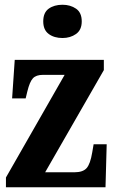

<svg xmlns="http://www.w3.org/2000/svg" viewBox="-20 -788 482 808"><path d="M5 0V-41L252 -473H161Q132 -473 118.5 -458.5Q105 -444 95 -403L88 -374H31L42 -536H417V-493L170 -63H293Q329 -63 344.5 -80.5Q360 -98 368 -146L374 -181H429L424 0ZM243 -628Q208 -628 185 -645Q162 -662 162 -698Q162 -735 185 -751.5Q208 -768 243 -768Q276 -768 300 -751.5Q324 -735 324 -698Q324 -662 300 -645Q276 -628 243 -628Z"/></svg>

Font: Noto Serif ExtraCondensed ExtraBold
Style: Regular
Weight: 800
Width: 2
Designer: Monotype Design Team
Foundry: Monotype Imaging Inc.
Version: Version 2.013; ttfautohint (v1.8.4.7-5d5b)